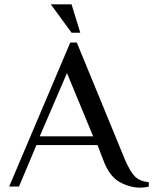

<svg xmlns="http://www.w3.org/2000/svg" viewBox="-20 -855 702 880"><path d="M452 -125 427 -190H147L67 0H22L302 -660H332L552 -125Q577 -67 599 -45.5Q621 -24 662 -20V0Q644 5 622 5Q574 5 527 -21.5Q480 -48 452 -125ZM162 -230H407L287 -520ZM308 -705 213 -835H308L348 -705Z"/></svg>

Font: Philosopher
Style: Regular
Weight: 400
Designer: Jovanny Lemonad
Foundry: Jovanny Lemonad
Version: Version 2.000